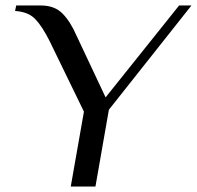

<svg xmlns="http://www.w3.org/2000/svg" viewBox="-20 -680 718 700"><path d="M286 -273 161 -530Q134 -584 108.5 -610.5Q83 -637 35 -640L39 -660H129Q179 -660 208 -630.5Q237 -601 259 -550L365 -325L633 -660H678L377 -280L328 0H238Z"/></svg>

Font: Philosopher
Style: Italic
Weight: 400
Italic angle: -10°
Designer: Jovanny Lemonad
Foundry: Jovanny Lemonad
Version: Version 2.000